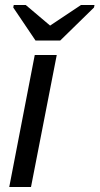

<svg xmlns="http://www.w3.org/2000/svg" viewBox="-20 -748 398 768"><path d="M104 0H17L119 -528H207ZM356 -718 221 -586H122L33 -718L35 -728H83L180 -646H181L304 -728H358Z"/></svg>

Font: Libra Sans
Style: Italic
Weight: 400
Italic angle: -12°
Foundry: Context Ltd
Version: Version 1.002